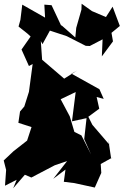

<svg xmlns="http://www.w3.org/2000/svg" viewBox="-42 -919 666 1035"><path d="M534 -825 454 -859 398 -899 397 -867 369 -769 364 -717 288 -784 289 -778 236 -891 197 -894 201 -824 78 -894 68 -812 58 -776C79 -758 104 -742 123 -722L74 -652L114 -563L134 -574L114 -424L89 -345L66 -318L57 -257L128 -234L104 -161L31 -104L-22 -54L-9 -3L-15 82L48 50L29 96L92 23L127 38L253 -28L320 -51L245 45L311 -5L302 61L359 68L469 92L504 13L501 -35L566 -71L557 -65L542 -166L547 -140L456 -246L427 -304L412 -169L449 -86L397 -189L359 -208L334 -292L285 -384L366 -423L346 -265L424 -282L493 -333L479 -396L517 -386L494 -438L343 -522L374 -539L304 -495C265 -529 225 -563 185 -597L178 -698L187 -681L227 -754L318 -724L420 -672L442 -671L511 -707L507 -615L567 -696L559 -742L604 -779L565 -883L527 -824Z"/></svg>

Font: Hussar Lance
Style: ExBd
Weight: 700
Foundry: Cannot Into Space Fonts, PlusOne Fonts
Version: Version 2.270